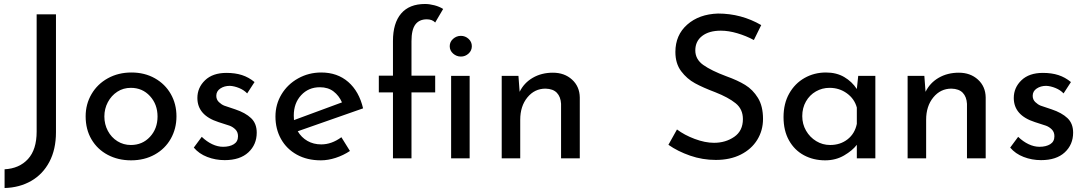

<svg xmlns="http://www.w3.org/2000/svg" viewBox="-20 -795 5457 964"><path d="M3 149V55Q77 51 120.5 3.5Q164 -44 164 -134V-723H261V-131Q261 -45 228 17.5Q195 80 136.5 113.5Q78 147 3 149Z M640 -431Q706 -431 757.5 -402Q809 -373 837.5 -323Q866 -273 866 -211Q866 -149 837.5 -98.5Q809 -48 757 -19Q705 10 638 10Q573 10 521 -17.5Q469 -45 439.5 -95Q410 -145 410 -211Q410 -272 439.5 -322.5Q469 -373 521.5 -402Q574 -431 640 -431ZM637 -67Q695 -67 733 -108Q771 -149 771 -210Q771 -271 733 -312.5Q695 -354 637 -354Q599 -354 569 -334.5Q539 -315 521.5 -282Q504 -249 504 -210Q504 -171 521.5 -138Q539 -105 569.5 -86Q600 -67 637 -67Z M953 -54 993 -108Q1018 -84 1045.5 -71Q1073 -58 1100 -58Q1133 -58 1154 -71Q1175 -84 1175 -111Q1175 -132 1162 -145Q1149 -158 1132.5 -164Q1116 -170 1077 -182Q971 -216 971 -303Q971 -355 1009.5 -392Q1048 -429 1117 -429Q1161 -429 1195 -418Q1229 -407 1258 -383L1221 -326Q1205 -343 1180.5 -353Q1156 -363 1134 -364Q1106 -364 1086 -350.5Q1066 -337 1066 -314Q1066 -295 1079 -282.5Q1092 -270 1106 -264.5Q1120 -259 1161 -246Q1212 -229 1240.5 -202Q1269 -175 1269 -129Q1269 -69 1227 -30Q1185 9 1108 9Q1062 9 1020.5 -7Q979 -23 953 -54Z M1694 -106 1737 -37Q1704 -15 1665.5 -2.5Q1627 10 1591 10Q1522 10 1470.5 -18.5Q1419 -47 1391 -97Q1363 -147 1363 -210Q1363 -271 1393.5 -321.5Q1424 -372 1477 -401.5Q1530 -431 1593 -431Q1674 -431 1728.5 -383.5Q1783 -336 1803 -251L1475 -136Q1493 -105 1523.5 -87.5Q1554 -70 1593 -70Q1645 -70 1694 -106ZM1455 -215Q1455 -200 1456 -192L1697 -281Q1682 -315 1654.5 -336Q1627 -357 1586 -357Q1529 -357 1492 -317Q1455 -277 1455 -215Z M1953 -331H1882V-415H1953V-589Q1953 -679 1994 -727Q2035 -775 2114 -775Q2136 -775 2161 -768.5Q2186 -762 2205 -750L2165 -682Q2150 -698 2123 -698Q2085 -698 2065.5 -672Q2046 -646 2046 -588V-415H2165V-331H2046V0H1953ZM2294 -615Q2316 -615 2332.5 -600Q2349 -585 2349 -563Q2349 -541 2332.5 -526Q2316 -511 2294 -511Q2272 -511 2255 -526Q2238 -541 2238 -563Q2238 -585 2255 -600Q2272 -615 2294 -615ZM2338 -414V0H2245V-414Z M2891 -306V0H2797V-274Q2795 -309 2776 -329Q2757 -349 2719 -350Q2664 -350 2628 -306Q2592 -262 2592 -194V0H2499V-414H2583L2589 -334Q2611 -379 2655 -404.5Q2699 -430 2756 -430Q2814 -430 2852 -395.5Q2890 -361 2891 -306Z M3599 -641Q3540 -641 3505.5 -614.5Q3471 -588 3471 -542Q3471 -497 3511.5 -468.5Q3552 -440 3627 -412Q3683 -392 3721.5 -368.5Q3760 -345 3785.5 -303.5Q3811 -262 3811 -198Q3811 -140 3782 -93Q3753 -46 3699.5 -19Q3646 8 3574 8Q3507 8 3445 -13.5Q3383 -35 3336 -68L3379 -145Q3416 -117 3468 -97.5Q3520 -78 3565 -78Q3623 -78 3666.5 -108Q3710 -138 3710 -197Q3710 -247 3673.5 -276.5Q3637 -306 3571 -332Q3510 -355 3469.5 -377Q3429 -399 3400 -437.5Q3371 -476 3371 -534Q3371 -619 3430.5 -671.5Q3490 -724 3585 -727Q3702 -727 3802 -669L3765 -594Q3726 -615 3682 -628Q3638 -641 3599 -641Z M4375 -414V0H4282V-68Q4260 -39 4218 -14.5Q4176 10 4123 10Q4064 10 4016.5 -15.5Q3969 -41 3941.5 -90Q3914 -139 3914 -207Q3914 -275 3942.5 -325.5Q3971 -376 4019.5 -403.5Q4068 -431 4127 -431Q4180 -431 4219 -408Q4258 -385 4282 -348L4289 -414ZM4282 -173V-255Q4270 -299 4232 -326.5Q4194 -354 4145 -354Q4108 -354 4076.5 -336Q4045 -318 4026.5 -285.5Q4008 -253 4008 -212Q4008 -172 4027 -139Q4046 -106 4078 -86.5Q4110 -67 4148 -67Q4199 -67 4235.5 -95.5Q4272 -124 4282 -173Z M4929 -306V0H4835V-274Q4833 -309 4814 -329Q4795 -349 4757 -350Q4702 -350 4666 -306Q4630 -262 4630 -194V0H4537V-414H4621L4627 -334Q4649 -379 4693 -404.5Q4737 -430 4794 -430Q4852 -430 4890 -395.5Q4928 -361 4929 -306Z M5052 -54 5092 -108Q5117 -84 5144.5 -71Q5172 -58 5199 -58Q5232 -58 5253 -71Q5274 -84 5274 -111Q5274 -132 5261 -145Q5248 -158 5231.5 -164Q5215 -170 5176 -182Q5070 -216 5070 -303Q5070 -355 5108.5 -392Q5147 -429 5216 -429Q5260 -429 5294 -418Q5328 -407 5357 -383L5320 -326Q5304 -343 5279.5 -353Q5255 -363 5233 -364Q5205 -364 5185 -350.5Q5165 -337 5165 -314Q5165 -295 5178 -282.5Q5191 -270 5205 -264.5Q5219 -259 5260 -246Q5311 -229 5339.5 -202Q5368 -175 5368 -129Q5368 -69 5326 -30Q5284 9 5207 9Q5161 9 5119.5 -7Q5078 -23 5052 -54Z"/></svg>

Font: Josefin Sans
Style: Regular
Weight: 400
Designer: Santiago Orozco
Foundry: Typemade
Version: Version 2.000